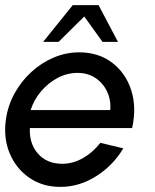

<svg xmlns="http://www.w3.org/2000/svg" viewBox="-28 -719 608 752"><path d="M208 13Q139 13 87.2 -22.5Q35.5 -58 10.2 -117.8Q-15 -177.5 -5 -250Q2.5 -305 28.8 -352.8Q55 -400.5 94.5 -436.8Q134 -473 182.2 -493.5Q230.5 -514 282 -514Q357.5 -514 410.8 -473.8Q464 -433.5 485.8 -366.2Q507.5 -299 489.5 -217.5H89Q86 -157.5 120.2 -117.8Q154.5 -78 215 -77.5Q257.5 -77.5 296.5 -99.5Q335.5 -121.5 365 -159.5L455 -138Q415.5 -71.5 349.2 -29.2Q283 13 208 13ZM92 -288H404Q407 -327.5 391.2 -360.8Q375.5 -394 345.5 -413.8Q315.5 -433.5 275.5 -433.5Q235 -433.5 198 -414Q161 -394.5 133 -361.5Q105 -328.5 92 -288ZM358 -699 434 -555H373.5L302 -654.5L201.5 -555H141L257 -699Z"/></svg>

Font: Urbanist Medium
Style: Italic
Weight: 500
Italic angle: -8°
Designer: Corey Hu
Foundry: Corey Hu
Version: Version 1.330; ttfautohint (v1.8.4.7-5d5b)